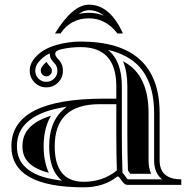

<svg xmlns="http://www.w3.org/2000/svg" viewBox="-20 -800 834 831"><path d="M512 -655.3H488Q438 -720.7 365 -720.7Q286.4 -720.7 241.9 -655.3H218Q294.7 -779.8 365 -779.8Q455.8 -779.8 512 -655.3ZM320.1 -739.5Q341.3 -744.6 365 -744.6Q399.7 -744.6 429.9 -731.9Q400.4 -755.9 365 -755.9Q343.8 -755.9 320.1 -739.5ZM483.4 -349.1H411.1Q216.8 -349.1 216.8 -167Q216.8 -13.2 342.8 -13.2Q426 -13.2 485.8 -62.5Q483.4 -135.3 483.4 -215.1ZM108.6 -493.9Q108.6 -519 123.8 -540.5Q156.5 -586.2 224.6 -605.5Q276.6 -620.1 328.6 -620.1Q670.9 -620.1 670.9 -309.6V-106Q670.9 -23.9 764.6 -23.9V0H530.3Q518.6 0 505.6 -19.5Q492.7 -39.1 488 -36.1Q429 10.7 342.8 10.7Q29.3 10.7 29.3 -167Q29.3 -373 430.7 -373H483.4V-426.8Q483.4 -596.2 328.6 -596.2Q287.1 -596.2 245.6 -586.9Q219 -581.1 219 -567.1Q219 -557.6 231.4 -544.4Q252.4 -523.9 252.4 -493.7Q252.4 -463.9 231.4 -442.9Q210.4 -421.9 180.7 -421.9Q150.9 -421.9 129.9 -442.9Q108.9 -463.9 108.6 -493.9ZM132.6 -493.9Q132.6 -473.9 146.7 -459.7Q160.6 -445.8 180.5 -445.8Q200.4 -445.8 214.5 -459.8Q228.5 -473.9 228.5 -493.7Q228.5 -513.9 214.4 -527.6Q201.4 -541.3 197.3 -553.7Q197 -554.7 196.7 -556.6Q196.3 -558.6 195.9 -561.8Q195.6 -564.9 195.1 -567.1V-569.1Q161.9 -553 143.3 -526.6Q132.6 -511.5 132.6 -493.9ZM248.3 -18.1Q241.2 -23.9 234.4 -31.2Q221.7 -44.9 212.8 -63Q203.9 -81.1 198.4 -107.8Q192.9 -134.5 192.9 -167Q192.9 -266.6 247.6 -319.8Q266.1 -337.6 271.5 -338.6Q215.8 -330.1 177.2 -316.4Q133.8 -300.8 106 -278.1Q78.1 -255.4 65.7 -228Q53.2 -200.7 53.2 -167Q53.2 -138.7 62.7 -115.5Q72.3 -92.3 93.8 -73Q115.2 -53.7 148.4 -40.5Q181.6 -27.8 230.7 -20.5ZM515.1 -46.9Q519 -42.5 525.6 -32.7Q530 -26.1 532.7 -23.9H681.4Q647 -51.5 647 -106V-309.6Q647 -352.3 640.4 -388.4Q633.8 -424.6 618.9 -456.7Q604 -488.8 581.1 -513.3Q558.1 -537.8 524.4 -556Q490.7 -574.2 447.3 -584.2Q507.3 -535.6 507.3 -426.8V-215.1Q507.3 -136 509.8 -63.2L510.3 -51.5ZM156.5 -494.1Q156.5 -504.2 162.8 -512.7Q170.4 -523.4 181.2 -532.2Q187.5 -521.5 197.3 -511Q204.6 -503.9 204.6 -493.7Q204.6 -483.6 197.6 -476.7Q190.7 -469.7 180.7 -469.7Q170.7 -469.7 163.8 -476.8Q156.5 -483.9 156.5 -494.1ZM200.9 -299.1Q168.9 -245.8 168.9 -167Q168.9 -132.1 175 -103Q181.2 -73.2 191.4 -52.5V-52.2Q172.4 -56.9 157.2 -63Q127.9 -74.5 109.6 -90.8Q92.3 -106.4 85 -124.5Q77.1 -143.3 77.1 -167Q77.1 -195.6 87.4 -218Q97.7 -240.2 121.1 -259.8Q145.8 -280 185.5 -293.9Q192.9 -296.6 200.9 -299.1ZM544.2 -47.9Q537.8 -56.9 533.7 -61.8V-64.2Q531.2 -136.5 531.2 -215.1V-426.8Q531.2 -490 512.2 -535.4L512.9 -534.9Q543.2 -518.6 563.6 -496.8Q584 -475.1 597.2 -446.5Q610.8 -417.2 616.7 -384.3Q623 -350.3 623 -309.6V-106Q623 -73.2 634 -47.9Z"/></svg>

Font: itsadzokeS01
Style: Regular
Weight: 600
Width: 6
Version: Version 0.46